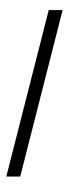

<svg xmlns="http://www.w3.org/2000/svg" viewBox="-20 -863 433 1204"><path d="M372.6 -799.8 106.9 244.1H19.5L285.6 -799.8ZM220.2 -714.4ZM215.3 -842.8ZM190.4 0ZM201.2 321.3Z"/></svg>

Font: Noto Sans Tamil
Style: Regular
Weight: 400
Designer: Monotype Design team
Foundry: Monotype Imaging Inc.
Version: Version 1.06 uh